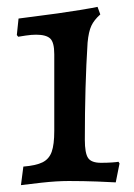

<svg xmlns="http://www.w3.org/2000/svg" viewBox="-20 -527 389 559"><path d="M48 -42Q85 -45 104 -54.5Q123 -64 130.5 -85Q138 -106 138 -146V-369Q138 -404 126 -415Q114 -426 85 -426Q72 -426 55 -423.5Q38 -421 33 -420L29 -425L34 -473Q75 -478 148 -488Q229 -500 246 -503.5Q263 -507 264 -507L272 -485Q254 -469 246 -452Q238 -435 235 -403Q227 -278 227 -120Q227 -81 236.5 -67Q246 -53 274 -53Q292 -53 306 -54Q320 -55 325 -56L328 -51L317 4Q303 3 263 1.5Q223 0 180 0Q145 0 100 5Q55 10 41 12Z"/></svg>

Font: Alegreya SC Medium
Style: Regular
Weight: 500
Designer: Juan Pablo del Peral
Foundry: Huerta Tipografica
Version: Version 2.007; ttfautohint (v1.6)